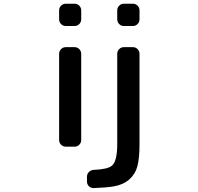

<svg xmlns="http://www.w3.org/2000/svg" viewBox="-20 -793 1040 1010"><path d="M326.2 -21.5Q311.5 -21.5 301.3 -31.7Q291 -42 291 -56.6V-509.8Q291 -524.4 301.3 -534.7Q311.5 -544.9 326.2 -544.9H373Q386.7 -544.9 397 -534.7Q407.2 -524.4 407.2 -509.8V-56.6Q407.2 -42 397 -31.7Q386.7 -21.5 373 -21.5ZM326.2 -656.2Q311.5 -656.2 301.3 -666.5Q291 -676.8 291 -691.4V-738.3Q291 -752.9 301.3 -763.2Q311.5 -773.4 326.2 -773.4H373Q386.7 -773.4 397 -763.2Q407.2 -752.9 407.2 -738.3V-691.4Q407.2 -676.8 397 -666.5Q386.7 -656.2 373 -656.2ZM472.7 196.3Q471.7 196.3 471.7 196.3Q458 196.3 447.3 186.5Q437.5 175.8 437.5 162.1V136.7Q437.5 122.1 447.8 111.8Q458 101.6 472.7 100.6Q546.9 97.7 569.3 78.1Q596.7 54.7 596.7 -35.2V-509.8Q596.7 -524.4 606.9 -534.7Q617.2 -544.9 630.9 -544.9H679.7Q693.4 -544.9 703.6 -534.7Q713.9 -524.4 713.9 -509.8V-35.2Q713.9 38.1 703.1 80.1Q692.4 122.1 660.6 150.4Q628.9 178.7 578.1 187.5Q537.1 194.3 472.7 196.3ZM630.9 -656.2Q617.2 -656.2 606.9 -666.5Q596.7 -676.8 596.7 -691.4V-738.3Q596.7 -752.9 606.9 -763.2Q617.2 -773.4 630.9 -773.4H679.7Q693.4 -773.4 703.6 -763.2Q713.9 -752.9 713.9 -738.3V-691.4Q713.9 -676.8 703.6 -666.5Q693.4 -656.2 679.7 -656.2Z"/></svg>

Font: Gen Jyuu Gothic L Monospace Medium
Style: Regular
Weight: 500
Designer: [Source Han Sans]
Ryoko NISHIZUKA  (kana & ideographs); Paul D. Hunt (Latin, Greek & Cyrillic); Wenlong ZHANG  (bopomofo
Version: Version 1.002.20150607